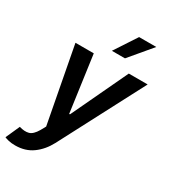

<svg xmlns="http://www.w3.org/2000/svg" viewBox="-251 -894 1084 1222"><g transform="rotate(30 291.0 -283.0)"><path d="M61.4 212.4Q33.4 212.4 13 207.4Q-7.5 202.4 -17 197.8L29.1 94.8Q69.2 106.9 98.2 98.9Q127.1 90.9 153.1 46.2L173.3 9.6L68.2 -545.5H202.8L259.9 -133.5H265.6L460.2 -545.5H598.7L276.3 71Q242.2 135.3 189.1 173.8Q136 212.4 61.4 212.4ZM294.4 -617.2 400.9 -779.5H527L390.6 -617.2Z"/></g></svg>

Font: Inter UI Semi Bold
Style: Italic
Weight: 600
Italic angle: -9.39999°
Designer: Rasmus Andersson
Foundry: rsms
Version: 3.2;8d6f07862